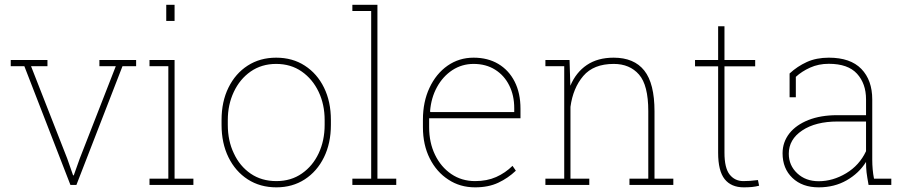

<svg xmlns="http://www.w3.org/2000/svg" viewBox="-20 -782 3824 812"><path d="M498 -502 303.2 0H277.8L83 -502H25.4V-528.3H180.7V-502H111.3L264.2 -111.8L289.1 -40.5H292L317.4 -111.8L469.7 -502H400.4V-528.3H555.7V-502Z M718.3 -761.7V-693.4H683.1V-761.7ZM797.9 -26.4V0H612.3V-26.4H691.9V-502H612.3V-528.3H718.3V-26.4Z M1148.9 10.3Q1080.1 10.3 1027.8 -23.4Q975.6 -57.1 946.3 -116.7Q917 -176.3 917 -253.9V-274.4Q917 -352.5 946.3 -411.6Q975.6 -471.2 1027.6 -504.6Q1079.6 -538.1 1147.9 -538.1Q1217.3 -538.1 1269 -504.4Q1321.3 -470.7 1350.3 -411.4Q1379.4 -352.1 1379.4 -274.4V-253.9Q1379.4 -176.3 1350.1 -116.7Q1320.8 -57.1 1268.8 -23.4Q1216.8 10.3 1148.9 10.3ZM1148.9 -16.1Q1210.9 -16.1 1256.8 -48.3Q1302.7 -80.1 1327.9 -134Q1353 -188 1353 -253.9V-274.4Q1353 -339.8 1327.6 -393.6Q1302.2 -447.3 1256.1 -479.5Q1210 -511.7 1147.9 -511.7Q1086.4 -511.7 1040 -479.5Q994.1 -447.3 968.8 -393.3Q943.4 -339.4 943.4 -274.4V-253.9Q943.4 -186.5 968.8 -133.8Q993.7 -79.6 1039.8 -47.9Q1085.9 -16.1 1148.9 -16.1Z M1655.8 -26.4V0H1470.2V-26.4H1549.8V-735.4H1470.2V-761.7H1576.2V-26.4Z M1989.3 10.3Q1925.3 10.3 1876 -22.5Q1826.2 -54.7 1797.4 -112.1Q1768.6 -169.4 1768.6 -244.1V-275.4Q1768.6 -351.6 1796.4 -410.6Q1824.2 -470.2 1872.8 -504.2Q1921.4 -538.1 1982.9 -538.1Q2043 -538.1 2087.4 -511.7Q2132.3 -484.9 2156.7 -436.5Q2181.2 -388.2 2181.2 -322.3V-281.7H1794.9V-244.1Q1794.9 -178.7 1819.8 -127.4Q1844.7 -75.7 1888.7 -45.9Q1932.6 -16.1 1989.3 -16.1Q2039.6 -16.1 2078.4 -33.4Q2117.2 -50.8 2147.5 -80.6L2161.6 -60.1Q2128.9 -28.8 2087.4 -9.3Q2045.9 10.3 1989.3 10.3ZM1798.8 -311 1800.3 -308.1H2154.8V-324.2Q2154.8 -378.4 2133.8 -420.4Q2112.8 -462.9 2074 -487.3Q2035.2 -511.7 1982.9 -511.7Q1933.6 -511.7 1893.1 -485.4Q1853 -459 1828.1 -413.6Q1803.2 -368.2 1798.8 -311Z M2472.2 -26.4V0H2286.6V-26.4H2366.2V-502H2286.6V-528.3H2388.7L2392.1 -419.4Q2416 -476.1 2461.9 -507.1Q2507.8 -538.1 2575.2 -538.1Q2661.6 -538.1 2704.8 -483.6Q2748 -429.2 2748 -311V-26.4H2827.6V0H2642.1V-26.4H2721.7V-312Q2721.7 -421.9 2682.4 -466.8Q2643.1 -511.7 2575.7 -511.7Q2490.2 -511.7 2446.8 -460.7Q2403.3 -409.7 2392.6 -330.1V-26.4Z M3125.5 10.3Q3072.3 10.3 3044.7 -24.4Q3017.1 -59.1 3017.1 -136.2V-501.5H2919.4V-528.3H3017.1V-670.9H3043.9V-528.3H3173.8V-501.5H3043.9V-136.2Q3043.9 -71.3 3065.9 -43.7Q3087.9 -16.1 3124 -16.1Q3139.6 -16.1 3151.9 -17.1Q3164.1 -18.1 3185.5 -20.5L3190.4 3.4Q3175.8 7.3 3160.4 8.8Q3145 10.3 3125.5 10.3Z M3442.4 10.3Q3373 10.3 3331.3 -29.5Q3289.6 -69.3 3289.6 -133.8Q3289.6 -180.7 3318.4 -217.8Q3347.2 -253.9 3398.9 -274.4Q3450.7 -294.9 3521 -294.9H3642.6V-362.3Q3642.6 -428.2 3604.5 -470.2Q3566.4 -512.2 3484.9 -512.2Q3441.9 -512.2 3406.2 -496.1Q3370.6 -480 3345.7 -457V-370.6H3319.3V-471.2Q3352.1 -501.5 3392.3 -519.8Q3432.6 -538.1 3485.4 -538.1Q3576.7 -538.1 3622.8 -490.5Q3668.9 -442.9 3668.9 -361.3V-106.4Q3668.9 -85.9 3670.7 -65.9Q3672.4 -45.9 3676.3 -26.4H3749.5V0H3653.3Q3647 -34.7 3644.8 -53Q3642.6 -71.3 3642.6 -97.2Q3612.8 -49.3 3560.8 -19.5Q3508.8 10.3 3442.4 10.3ZM3442.4 -15.6Q3502.4 -15.6 3558.6 -49.3Q3614.7 -83 3642.6 -142.6V-268.1H3522.5Q3429.2 -268.1 3372.6 -230.2Q3315.9 -192.4 3315.9 -131.8Q3315.9 -82.5 3351.6 -49.1Q3387.2 -15.6 3442.4 -15.6Z"/></svg>

Font: Hanuman Thin
Style: Regular
Weight: 100
Designer: Danh Hong
Version: Version 8.002; ttfautohint (v1.8.3)